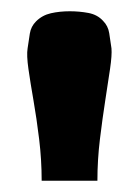

<svg xmlns="http://www.w3.org/2000/svg" viewBox="-20 -780 247 341"><path d="M54 -459H153Q153 -496 157.5 -533Q162 -570 167 -602Q172 -634 175.5 -658Q179 -682 178 -694Q176 -708 174 -721Q172 -734 163 -743Q153 -754 137 -757Q121 -760 104 -760Q86 -760 70.5 -756.5Q55 -753 44 -742Q35 -733 33 -720.5Q31 -708 29 -694Q27 -682 30.5 -657.5Q34 -633 39.5 -601.5Q45 -570 49.5 -533Q54 -496 54 -459Z"/></svg>

Font: GradeGX
Style: Regular
Weight: 100
Width: 1
Designer: Adam Twardoch
Foundry: Adam Twardoch
Version: Version 2.002; DEVELOPMENT